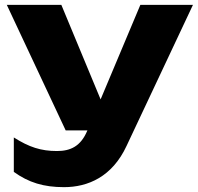

<svg xmlns="http://www.w3.org/2000/svg" viewBox="-20 -591 816 792"><path d="M244 181C343 181 443 138 502 11L776 -571H559L395 -181L233 -571H8L251 -53H341L340 -52C313 13 270 32 215 32C149 32 100 16 37 -24V118C98 162 160 181 244 181Z"/></svg>

Font: Bounded
Style: Bold
Weight: 700
Designer: Vlad Churkin
Version: Version 3.0